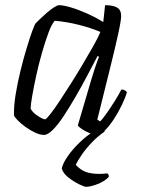

<svg xmlns="http://www.w3.org/2000/svg" viewBox="-20 -520 542 740"><path d="M150 0Q134 0 115 -9Q96 -18 78 -31Q60 -44 48 -56.5Q36 -69 34 -75Q33 -112 40.5 -157.5Q48 -203 59.5 -249.5Q71 -296 83 -335.5Q95 -375 104.5 -401Q114 -427 118 -431Q124 -437 136 -448.5Q148 -460 162 -472Q176 -484 188.5 -492Q201 -500 208 -500Q224 -500 253 -491.5Q282 -483 315.5 -468Q349 -453 378 -435L385 -500Q417 -500 432 -490.5Q447 -481 447 -459Q447 -441 434.5 -384.5Q422 -328 401 -244Q380 -160 355 -59L366 -52Q375 -61 390 -82Q405 -103 421 -128.5Q437 -154 448 -175Q456 -175 462 -171.5Q468 -168 469 -164Q463 -143 449.5 -115Q436 -87 419 -61Q402 -35 384.5 -17.5Q367 0 353 0Q343 0 326.5 -6.5Q310 -13 296.5 -22Q283 -31 280 -37L331 -210Q337 -231 343.5 -250.5Q350 -270 355 -284Q360 -298 362 -301L356 -304Q338 -270 316.5 -229Q295 -188 271.5 -147.5Q248 -107 226 -73.5Q204 -40 184 -20Q164 0 150 0ZM154 -60Q158 -60 173 -79Q188 -98 209 -129.5Q230 -161 254 -199Q278 -237 300.5 -275Q323 -313 341 -345Q359 -377 367 -397Q329 -413 283 -424.5Q237 -436 191 -440Q179 -427 166.5 -393Q154 -359 141.5 -315.5Q129 -272 119.5 -228Q110 -184 104 -149.5Q98 -115 98 -101Q106 -86 126 -73Q146 -60 154 -60ZM311 200Q305 200 284.5 190Q264 180 243.5 164Q223 148 218 129Q223 108 241.5 81.5Q260 55 287 29Q314 3 342 -14H385Q358 4 334.5 28.5Q311 53 295 76.5Q279 100 272 115Q295 141 326.5 147Q358 153 394 148Q397 152 398.5 154.5Q400 157 399 162Q383 179 356 189.5Q329 200 311 200Z"/></svg>

Font: Texturina 12pt Thin
Style: Italic
Weight: 250
Italic angle: -11°
Designer: Guillermo Torres Carreño
Foundry: Omnibus-Type
Version: Version 1.002